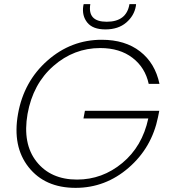

<svg xmlns="http://www.w3.org/2000/svg" viewBox="-20 -900 827 927"><path d="M471 -708Q584 -708 656.5 -651.5Q729 -595 750 -495H698Q681 -574 619.5 -621Q558 -668 464 -668Q337 -668 238 -581.5Q139 -495 113 -350Q88 -206 156.5 -119.5Q225 -33 352 -33Q474 -33 570.5 -113Q667 -193 696 -328H383L390 -365H749L743 -335Q713 -187 601 -90Q489 7 345 7Q197 7 118 -93Q39 -193 67 -350Q95 -507 209 -607.5Q323 -708 471 -708ZM636 -871Q628 -824 589.5 -791Q551 -758 489 -758Q428 -758 401.5 -791Q375 -824 382 -871L384 -880H416Q402 -795 495 -795Q591 -795 605 -880H637Z"/></svg>

Font: Poppins ExtraLight
Style: Italic
Weight: 275
Italic angle: -10°
Designer: Ninad Kale (Devanagari), Jonny Pinhorn (Latin)
Foundry: Indian Type Foundry
Version: Version 3.200;PS 1.000;hotconv 16.6.54;makeotf.lib2.5.65590